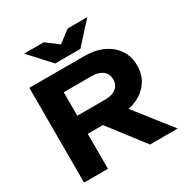

<svg xmlns="http://www.w3.org/2000/svg" viewBox="-214 -1143 1268 1316"><g transform="rotate(-30 420.0 -485.5)"><path d="M204 -420H485Q538 -420 569 -444.5Q600 -469 600 -513Q600 -557 569 -581.5Q538 -606 485 -606H177L262 -699V0H73V-750H510Q594 -750 657 -720Q720 -690 755 -637Q790 -584 790 -513Q790 -443 755 -390Q720 -337 657 -307Q594 -277 510 -277H204ZM325 -351H538L814 0H595ZM509 -806H310L159 -971H315L452 -867H367L504 -971H659Z"/></g></svg>

Font: Unbounded SemiBold
Style: Regular
Weight: 600
Designer: Luke Prowse, Jean-Baptiste Morizot, Fátima Lázaro, Florian Runge
Foundry: NaN
Version: Version 1.700